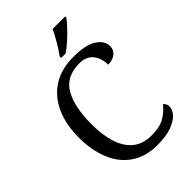

<svg xmlns="http://www.w3.org/2000/svg" viewBox="-271 -1039 1156 1156"><g transform="rotate(-45 307.0 -460.5)"><path d="M361 10Q262 10 194 -36Q126 -82 91.5 -164.5Q57 -247 57 -358Q57 -466 93.5 -548.5Q130 -631 201.5 -677.5Q273 -724 378 -724Q480 -724 530 -692Q580 -660 580 -612Q580 -580 555 -561Q530 -542 493 -542Q493 -573 482 -602.5Q471 -632 445.5 -651.5Q420 -671 376 -671Q263 -671 215.5 -589.5Q168 -508 168 -358Q168 -269 189.5 -200.5Q211 -132 257 -94Q303 -56 376 -56Q449 -56 490.5 -81.5Q532 -107 557 -141Q565 -136 570.5 -126.5Q576 -117 576 -102Q576 -77 553 -51Q530 -25 482.5 -7.5Q435 10 361 10ZM321 -784Q343 -813 367.5 -855Q392 -897 408 -931H515V-921Q503 -904 476 -875Q449 -846 417.5 -817.5Q386 -789 359 -771H321Z"/></g></svg>

Font: Noto Serif Ahom
Style: Regular
Weight: 400
Designer: Monotype Design Team
Foundry: Monotype Imaging Inc.
Version: Version 2.007; ttfautohint (v1.8.4.7-5d5b)